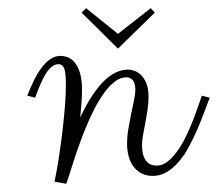

<svg xmlns="http://www.w3.org/2000/svg" viewBox="-20 -470 527 464"><path d="M45.9 -238.8Q53.2 -257.8 61.8 -275.1Q70.3 -292.5 80.1 -305.7Q89.8 -318.8 101.3 -326.9Q112.8 -335 127 -335Q133.8 -335 142.6 -332Q151.4 -329.1 159.4 -320.3Q167.5 -311.5 172.9 -294.9Q178.2 -278.3 178.2 -251Q178.2 -236.8 176.8 -219.7Q175.3 -202.6 173.8 -186Q189 -218.3 203.9 -240.5Q218.8 -262.7 233.2 -276.1Q247.6 -289.6 261.7 -295.7Q275.9 -301.8 290 -301.8Q296.4 -301.8 304.9 -298.8Q313.5 -295.9 321 -288.6Q328.6 -281.2 333.7 -268.6Q338.9 -255.9 338.9 -235.8Q338.9 -219.7 336.4 -203.6Q334 -187.5 331.1 -172.4Q328.1 -157.2 325.7 -143.8Q323.2 -130.4 323.2 -120.1Q323.2 -95.7 332 -82.8Q340.8 -69.8 358.9 -69.8Q373.5 -69.8 386.7 -80.8Q399.9 -91.8 411.4 -108.9Q422.9 -126 432.4 -146.5Q441.9 -167 449 -185.8Q456.1 -204.6 460.9 -219Q465.8 -233.4 467.8 -238.8L486.8 -233.9Q480 -216.8 472.4 -196Q464.8 -175.3 455.6 -154.3Q446.3 -133.3 435.5 -113.5Q424.8 -93.8 411.6 -78.6Q398.4 -63.5 383.1 -54.2Q367.7 -44.9 349.1 -44.9Q333.5 -44.9 322 -51Q310.5 -57.1 302.7 -67.4Q294.9 -77.6 291 -91.8Q287.1 -106 287.1 -122.1Q287.1 -140.1 290.3 -159.2Q293.5 -178.2 297.1 -195.8Q300.8 -213.4 304 -228.3Q307.1 -243.2 307.1 -252.9Q307.1 -268.1 301.3 -275.6Q295.4 -283.2 285.2 -283.2Q271 -283.2 257.6 -272.9Q244.1 -262.7 231.7 -245.6Q219.2 -228.5 208 -206.5Q196.8 -184.6 187.3 -161.4Q177.7 -138.2 169.7 -115.2Q161.6 -92.3 155.8 -73.7Q149.9 -55.2 145.8 -42.2Q141.6 -29.3 140.1 -25.9L111.8 -30.8Q117.7 -59.6 122.6 -91.6Q127.4 -123.5 131.1 -154.5Q134.8 -185.5 137 -213.9Q139.2 -242.2 139.2 -264.2Q139.2 -293.9 135.3 -304.4Q131.3 -314.9 121.1 -314.9Q112.3 -314.9 104.5 -308.3Q96.7 -301.8 90.1 -290.8Q83.5 -279.8 77.1 -265.1Q70.8 -250.5 64.9 -233.9ZM354 -439.5 265.1 -352.5 177.2 -439.5 188 -450.2 265.1 -388.2 344.2 -450.2Z"/></svg>

Font: Clicker Script
Style: Regular
Weight: 400
Designer: Astigmatic (AOETI)
Foundry: Astigmatic (AOETI)
Version: Version 1.000